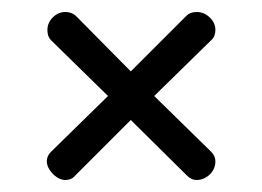

<svg xmlns="http://www.w3.org/2000/svg" viewBox="-20 -435 437 320"><path d="M89 -135Q82 -135 75 -139.5Q68 -144 63 -151.5Q58 -159 58 -166Q58 -175 65 -182L160 -275L65 -368Q59 -374 59 -385Q59 -397 68 -406Q77 -415 89 -415Q99 -415 106 -409L198 -316L291 -409Q297 -415 308 -415Q320 -415 329.5 -406Q339 -397 339 -385Q339 -374 332 -368L237 -275L332 -182Q339 -175 339 -166Q339 -158 335 -151Q331 -144 323.5 -139.5Q316 -135 308 -135Q299 -135 292 -142L198 -235L105 -142Q99 -135 89 -135Z"/></svg>

Font: Dosis ExtraLight
Style: Regular
Weight: 400
Version: Version 3.001; ttfautohint (v1.8.2)